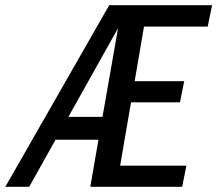

<svg xmlns="http://www.w3.org/2000/svg" viewBox="-72 -720 837 740"><path d="M-51.5 0 349 -700H745.5L728.5 -617.5H483L447 -407H638L621.5 -325.5H433L391 -81.5H646.5L630 0H276L307.5 -181.5H142L40.5 0ZM191.5 -269.5H323L383 -611.5Z"/></svg>

Font: Cabin Condensed
Style: Italic
Weight: 400
Width: 3
Italic angle: -10°
Designer: Pablo Impallari
Foundry: Pablo Impallari. http://www.impallari.com Igino Marini. http://www.ikern.com
Version: Version 3.001; ttfautohint (v1.8.3)